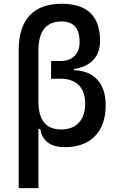

<svg xmlns="http://www.w3.org/2000/svg" viewBox="-20 -762 626 1007"><path d="M319.3 9.8Q263.7 9.8 230.5 -15.1Q197.3 -40 191.4 -85.9H181.6V224.6H78.1V-499.5Q78.1 -619.1 135.3 -680.7Q192.4 -742.2 303.7 -742.2Q504.9 -742.2 504.9 -546.9Q504.9 -485.4 469.2 -447.5Q433.6 -409.7 368.2 -400.4V-393.6Q447.3 -391.6 490.7 -343.8Q534.2 -295.9 534.2 -210Q534.2 -105.5 478 -47.9Q421.9 9.8 319.3 9.8ZM181.6 -229.5Q181.6 -83 300.8 -83Q360.8 -83 393.8 -118.9Q426.8 -154.8 426.8 -219.7Q426.8 -281.2 393.3 -315.2Q359.9 -349.1 298.8 -349.1H248V-441.9H295.9Q344.2 -441.9 370.8 -468.3Q397.5 -494.6 397.5 -542Q397.5 -649.4 303.7 -649.4Q181.6 -649.4 181.6 -498Z"/></svg>

Font: CaskaydiaMono NF
Style: Regular
Weight: 400
Designer: Aaron Bell
Foundry: Saja Typeworks
Version: Version 2111.001; ttfautohint (v1.8.4);Nerd Fonts 3.1.1